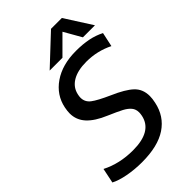

<svg xmlns="http://www.w3.org/2000/svg" viewBox="-270 -1004 1115 1115"><g transform="rotate(-45 287.5 -446.0)"><path d="M379 -907H468L574 -741H475L414 -848L307 -741H202ZM0 -24 19 -116Q106 -71 217 -71Q373 -71 395 -176Q398 -191 398 -202Q398 -228 383 -246Q368 -264 340.5 -278.5Q313 -293 255 -318Q181 -349 144.5 -389Q108 -429 108 -483Q108 -502 113 -527Q130 -612 204 -663Q278 -714 390 -714Q447 -714 491.5 -705Q536 -696 575 -676L556 -588Q478 -627 389 -627Q317 -627 273.5 -601Q230 -575 220 -527Q217 -514 217 -503Q217 -467 246.5 -444.5Q276 -422 352 -388Q435 -352 472 -317Q509 -282 509 -225Q509 -203 503 -176Q484 -84 410 -34.5Q336 15 205 15Q145 15 89.5 4.5Q34 -6 0 -24Z"/></g></svg>

Font: Prompt
Style: Italic
Weight: 400
Italic angle: -12°
Designer: Katatrad Team
Foundry: CadsonDemak
Version: Version 1.001